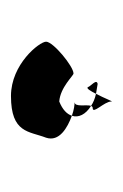

<svg xmlns="http://www.w3.org/2000/svg" viewBox="43 -95 224 350"><g transform="rotate(90 155.0 80.0)"><path d="M56 108C56 120 97 172 155 172C223 172 219 139 231 108C239 84 213 69 191 61C188 70 180 78 165 84C139 82 118 58 114 58C101 58 56 95 56 108ZM133 14C123 16 137 26 139 32C141 35 146 27 151 17C146 16 139 15 133 14ZM151 17C160 19 167 22 173 26C174 24 175 23 177 23C189 23 165 2 165 -11C166 -17 159 2 151 17ZM166 56C171 56 180 57 191 61C195 49 189 36 173 26C170 34 176 56 166 56Z"/></g></svg>

Font: Ampere
Style: SuExt
Weight: 400
Version: Version 1